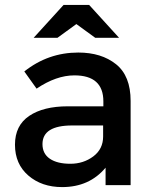

<svg xmlns="http://www.w3.org/2000/svg" viewBox="-20 -754 627 782"><path d="M512 0H410V-71Q344 8 233 8Q150 8 95.5 -39Q41 -86 41 -164.5Q41 -243 99 -282Q157 -321 256 -321H401V-341Q401 -447 283 -447Q209 -447 129 -393L79 -463Q176 -540 299 -540Q393 -540 452.5 -492.5Q512 -445 512 -343ZM400 -198V-243H274Q153 -243 153 -167Q153 -128 183 -107.5Q213 -87 266.5 -87Q320 -87 360 -117Q400 -147 400 -198ZM239 -734H343L465 -600H368L291 -656L214 -600H117Z"/></svg>

Font: Myanmar Khyay
Style: Regular
Weight: 400
Designer: Danh Hong
Foundry: Google Inc.
Version: Version 1.10 March 4, 2015